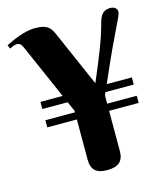

<svg xmlns="http://www.w3.org/2000/svg" viewBox="-140 -815 789 909"><g transform="rotate(-15 254.0 -361.0)"><path d="M499 -386H376C488 -645 518 -680 518 -704C518 -720 503 -730 485 -730C437 -730 430 -689 420 -652C407 -604 378 -527 325 -404L205 -678C188 -717 169 -730 114 -730C64 -730 3 -702 -30 -685L-22 -667C-10 -673 1 -679 13 -679C30 -679 36 -669 45 -648L160 -386H51V-351H175L196 -304V-296H51V-261H196V-64C196 -14 220 8 274 8C328 8 354 -14 354 -64V-261H499V-296H354V-335L360 -351H499Z"/></g></svg>

Font: Berkshire Swash
Style: Regular
Weight: 700
Designer: Astigmatic (AOETI)
Foundry: Astigmatic (AOETI)
Version: Version 1.000